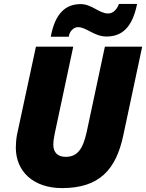

<svg xmlns="http://www.w3.org/2000/svg" viewBox="-20 -953 748 983"><path d="M240 -765H332C336 -795 359 -814 379 -814C423 -814 462 -766 525 -766C603 -766 657 -810 682 -933H589C577 -900 556 -884 533 -884C488 -884 450 -932 393 -932C317 -932 262 -886 240 -765ZM298 10C489 10 574 -85 611 -259L708 -714H517L424 -278C404 -185 373 -150 316 -150C275 -150 253 -173 253 -212C253 -229 256 -249 260 -268L355 -714H164L67 -263C63 -242 61 -217 61 -197C61 -77 149 10 298 10Z"/></svg>

Font: Noto Sans Black
Style: Italic
Weight: 900
Italic angle: -12°
Designer: Monotype Design Team
Foundry: Monotype Imaging Inc.
Version: Version 2.013